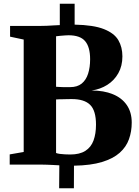

<svg xmlns="http://www.w3.org/2000/svg" viewBox="-20 -882 746 1029"><path d="M297 127 298 4Q280 3 264.2 2.2Q248.5 1.5 231.8 0.8Q215 0 194 0H32V-54.5L107 -67.5V-670L34 -685.5V-743H192Q212.5 -743 230.8 -743.8Q249 -744.5 266.2 -745.8Q283.5 -747 300.5 -747.5V-862H380V-750Q481.5 -748 537 -726Q592.5 -704 614.2 -666.8Q636 -629.5 636 -580Q636 -528.5 614.2 -489.8Q592.5 -451 555 -427.2Q517.5 -403.5 471 -397Q536 -397 584.5 -377.2Q633 -357.5 659.5 -319Q686 -280.5 686 -225Q686 -177.5 671.2 -136Q656.5 -94.5 621.5 -63.2Q586.5 -32 526.8 -13.8Q467 4.5 376.5 6L376 127ZM356.5 -54Q407 -54 437.5 -73.5Q468 -93 481.2 -129Q494.5 -165 494.5 -214Q494.5 -289 463.2 -320Q432 -351 365 -351Q354.5 -351 342.5 -350.8Q330.5 -350.5 318.8 -350.2Q307 -350 297.2 -349.8Q287.5 -349.5 280.5 -349V-62Q288 -59 300.8 -57.2Q313.5 -55.5 328.5 -54.8Q343.5 -54 356.5 -54ZM355.5 -415Q394.5 -415 418 -434.2Q441.5 -453.5 452.2 -487.2Q463 -521 463 -564.5Q463 -630 436.2 -661.5Q409.5 -693 347 -693Q339.5 -693 326 -692Q312.5 -691 299.8 -689.8Q287 -688.5 280.5 -687.5V-417Q287.5 -416.5 296.8 -416Q306 -415.5 316 -415.2Q326 -415 336.5 -415Q347 -415 355.5 -415Z"/></svg>

Font: Merriweather 48pt Black
Style: Regular
Weight: 900
Version: Version 2.100